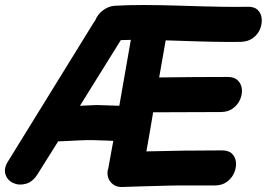

<svg xmlns="http://www.w3.org/2000/svg" viewBox="-59 -739 1065 766"><path d="M429 7Q506 4 522 4Q537 4 564 3Q591 2 615.5 1.5Q640 1 646 1H797Q826 1 845.5 -13Q865 -27 874.5 -48Q884 -69 882.5 -90Q881 -111 867.5 -125Q854 -139 827 -139Q668 -139 525 -135Q536 -195 552 -291Q693 -292 821 -292Q850 -292 869.5 -306Q889 -320 898.5 -341Q908 -362 906 -383Q904 -404 890 -418Q876 -432 850 -432Q722 -432 576 -430Q591 -514 602 -578Q617 -578 635 -577Q825 -570 902 -572Q931 -573 950.5 -587.5Q970 -602 978.5 -623Q987 -644 985 -665Q983 -686 969 -699.5Q955 -713 928 -712Q855 -710 670 -716Q494 -722 398 -716Q373 -714 351.5 -697.5Q330 -681 321 -658L313 -646L-24 -100Q-45 -69 -37.5 -44.5Q-30 -20 -6.5 -9Q17 2 45 -6Q73 -14 92 -46L173 -175Q184 -175 209 -176.5Q234 -178 258 -179Q282 -180 289 -180H309Q311 -180 325 -179.5Q339 -179 357.5 -178.5Q376 -178 393 -177Q382 -117 373 -67V-66L371 -61Q366 -32 383 -12Q400 8 429 7ZM260 -317 423 -579Q442 -579 463 -580Q448 -495 417 -317Q332 -320 328 -320Q323 -320 260 -317Z"/></svg>

Font: Balsamiq Sans
Style: Bold Italic
Weight: 700
Italic angle: -12°
Designer: Michael Angeles
Foundry: Balsamiq SRL
Version: Version 1.020; ttfautohint (v1.8.4.7-5d5b);gftools[0.9.26]